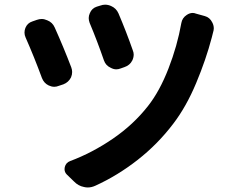

<svg xmlns="http://www.w3.org/2000/svg" viewBox="-20 -785 1040 838"><path d="M371.1 -685.5Q367.2 -696.3 367.2 -706.1Q367.2 -716.8 372.1 -727.5Q380.9 -749 402.3 -755.9L418 -760.7Q428.7 -764.6 438.5 -764.6Q452.1 -764.6 464.8 -758.8Q487.3 -749 497.1 -726.6Q531.2 -646.5 559.6 -565.4Q563.5 -555.7 563.5 -546.9Q563.5 -534.2 557.6 -521.5Q546.9 -500 523.4 -492.2L506.8 -486.3Q497.1 -482.4 487.3 -482.4Q475.6 -482.4 462.9 -489.3Q441.4 -499 433.6 -521.5Q404.3 -606.4 371.1 -685.5ZM771.5 -684.6Q775.4 -707 794.9 -719.7Q807.6 -728.5 821.3 -728.5Q828.1 -728.5 835 -725.6L874 -714.8Q895.5 -709 906.2 -687.5Q913.1 -674.8 913.1 -661.1Q913.1 -653.3 910.2 -644.5Q907.2 -632.8 904.3 -621.1Q878.9 -524.4 835.9 -421.9Q793 -319.3 736.3 -245.1Q668.9 -156.2 581.1 -87.4Q493.2 -18.6 396.5 25.4Q379.9 33.2 363.3 33.2Q354.5 33.2 346.7 31.2Q321.3 26.4 302.7 6.8L271.5 -23.4Q261.7 -33.2 261.7 -46.9Q261.7 -51.8 262.7 -55.7Q267.6 -75.2 286.1 -82Q382.8 -118.2 472.7 -179.7Q562.5 -241.2 626 -322.3Q676.8 -386.7 715.3 -485.8Q753.9 -585 771.5 -684.6ZM91.8 -621.1Q86.9 -631.8 86.9 -642.6Q86.9 -653.3 90.8 -663.1Q99.6 -684.6 121.1 -691.4L140.6 -698.2Q151.4 -702.1 162.1 -702.1Q173.8 -702.1 186.5 -696.3Q209 -687.5 218.8 -665Q257.8 -578.1 291 -491.2Q294.9 -480.5 294.9 -470.7Q294.9 -459 290 -447.3Q279.3 -425.8 256.8 -417L236.3 -410.2Q226.6 -406.2 216.8 -406.2Q205.1 -406.2 192.4 -412.1Q171.9 -421.9 163.1 -444.3Q128.9 -537.1 91.8 -621.1Z"/></svg>

Font: Gen Jyuu Gothic Monospace Bold
Style: Bold
Weight: 700
Designer: [Source Han Sans]
Ryoko NISHIZUKA  (kana & ideographs); Paul D. Hunt (Latin, Greek & Cyrillic); Wenlong ZHANG  (bopomofo
Version: Version 1.002.20150607